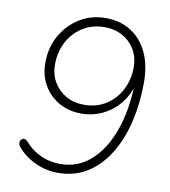

<svg xmlns="http://www.w3.org/2000/svg" viewBox="-81 -783 762 861"><g transform="rotate(10 300.0 -352.5)"><path d="M238 8Q185 8 135 -15.5Q85 -39 53 -78Q48 -85 47 -92Q46 -99 49 -105Q52 -111 57 -114Q62 -117 69 -115Q76 -113 83 -105Q112 -71 153.5 -52Q195 -33 243 -33Q321 -33 379 -83Q437 -133 471.5 -224Q506 -315 510 -438L511 -464H519Q509 -405 476 -361.5Q443 -318 396 -295Q349 -272 297 -272Q240 -272 195 -297.5Q150 -323 124.5 -367.5Q99 -412 99 -468Q99 -538 130 -593Q161 -648 213.5 -680.5Q266 -713 332 -713Q398 -713 447 -682Q496 -651 523 -594Q550 -537 550 -458Q550 -366 531 -282.5Q512 -199 473 -133.5Q434 -68 375.5 -30Q317 8 238 8ZM301 -313Q359 -313 402 -340.5Q445 -368 469 -414.5Q493 -461 493 -516Q493 -562 472.5 -597Q452 -632 416 -652Q380 -672 335 -672Q278 -672 234.5 -644.5Q191 -617 167 -571Q143 -525 143 -469Q143 -423 164 -388Q185 -353 220.5 -333Q256 -313 301 -313Z"/></g></svg>

Font: Nunito ExtraLight ExtraLight
Style: Italic
Weight: 250
Italic angle: -9°
Version: Version 3.602